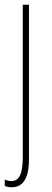

<svg xmlns="http://www.w3.org/2000/svg" viewBox="-22 -547 219 809"><path d="M27 242C67 242 100 216 100 125V-527H74V115C74 179 62 216 26 216C16 216 5 213 -2 209V236C4 239 13 242 27 242Z"/></svg>

Font: Noto Sans Arabic UI XCn Th
Style: Regular
Weight: 100
Width: 2
Designer: Monotype Design Team, Nadine Chahine and Nizar Qandah
Foundry: Monotype Imaging Inc.
Version: Version 2.010